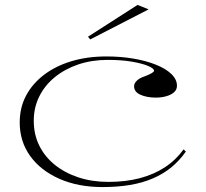

<svg xmlns="http://www.w3.org/2000/svg" viewBox="-20 -744 834 779"><path d="M396 15Q297 15 221 -18.5Q145 -52 102.5 -111Q60 -170 60 -247Q60 -307 85.5 -355.5Q111 -404 158 -440Q205 -476 269.5 -495.5Q334 -515 412 -515Q469 -515 520 -506.5Q571 -498 611.5 -482Q652 -466 675 -444Q698 -422 698 -396Q698 -380 686 -369.5Q674 -359 654.5 -353.5Q635 -348 612 -348Q576 -348 550 -359.5Q524 -371 524 -394Q524 -406 535.5 -417Q547 -428 569 -435Q605 -449 605 -457Q605 -466 582 -476Q559 -486 517 -493.5Q475 -501 417 -501Q352 -501 297.5 -482.5Q243 -464 202.5 -431Q162 -398 139.5 -353Q117 -308 117 -254Q117 -199 139 -154Q161 -109 201.5 -76Q242 -43 297.5 -24.5Q353 -6 420 -6Q490 -6 547 -21Q604 -36 648.5 -65Q693 -94 725 -138L734 -129Q708 -92 675 -65Q642 -38 600 -20Q558 -2 507 6.5Q456 15 396 15ZM346 -584 337 -595 538 -724 583 -706Z"/></svg>

Font: Kalnia SemiExpanded ExtraLight
Style: Regular
Weight: 250
Width: 6
Designer: Frida Medrano
Foundry: Frida Medrano
Version: Version 1.105